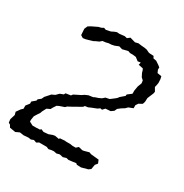

<svg xmlns="http://www.w3.org/2000/svg" viewBox="-185 -732 829 864"><g transform="rotate(30 229.0 -300.5)"><path d="M11 13 -19 8 -26 -4 -35 -9 -37 -26 -29 -52 -33 -67 -18 -88 -9 -96V-113L5 -131V-142L23 -157L25 -165L39 -176L45 -189L62 -208L67 -214L84 -222L98 -236L116 -243L120 -251L146 -255L152 -263L186 -280L198 -288L214 -295L236 -298L244 -302L259 -307L274 -314L285 -324L305 -328L326 -344L333 -350L339 -358L360 -376L361 -384L382 -400V-417L386 -440L394 -461L392 -475L381 -485L372 -503L369 -514L365 -522L341 -527L344 -540L329 -538L312 -551L296 -553H281L270 -557L241 -550L224 -555L204 -547L190 -544L174 -543L163 -540L146 -538L136 -529L116 -520L114 -518L98 -513L77 -507L63 -505L50 -513L48 -545L55 -561L68 -569L99 -584L112 -587L123 -593L134 -589L158 -594L172 -601L183 -605L197 -604L222 -607L235 -604L248 -614L276 -606L292 -610L306 -608L328 -606L338 -604L353 -597L359 -596L379 -595L384 -585L400 -582L418 -570L427 -563V-551L433 -537L455 -533L458 -520L459 -500L456 -484L454 -477L465 -458L463 -448L450 -417L449 -397L445 -384L427 -374L419 -362V-346L396 -337L386 -327L370 -317L356 -306L350 -293L336 -283L310 -281L299 -269L290 -271L278 -263L255 -254L239 -247L224 -245L219 -238L189 -221L173 -212L156 -203L149 -196L123 -187L113 -182L103 -167L97 -156L80 -148L69 -127L66 -118L58 -106L48 -90L45 -71V-61L64 -51H81L102 -52L107 -57L121 -51L145 -53L164 -60L175 -62L197 -58L199 -63L226 -65L229 -64H253L265 -62H282L293 -72L313 -67L321 -68L346 -75L357 -71L377 -69L398 -67L405 -50L395 -38L391 -14L380 -6L347 3L325 2L319 -3L298 0L282 2L269 -1L253 4L235 0L220 4L205 1L193 2L179 5L167 0H128L116 7L102 2L89 7L75 5L51 7L38 5L30 4Z"/></g></svg>

Font: Winky Rough Light
Style: Italic
Weight: 300
Italic angle: -8.97852°
Designer: Simon Atzbach
Foundry: typofactur
Version: Version 1.206; ttfautohint (v1.8.4.7-5d5b)